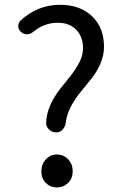

<svg xmlns="http://www.w3.org/2000/svg" viewBox="-20 -782 514 814"><path d="M258.8 -261.7Q256.8 -245.1 245.6 -232.9Q234.4 -220.7 218.8 -220.7Q201.2 -220.7 188.5 -232.4Q175.8 -244.1 175.8 -259.8Q175.8 -296.9 194.3 -338.9Q211.9 -376 234.4 -404.3Q256.8 -432.6 278.8 -460Q300.8 -487.3 316.4 -517.6Q332 -547.9 332 -578.1Q332 -625 303.7 -655.3Q275.4 -685.5 223.6 -685.5Q168 -685.5 120.1 -646.5Q108.4 -636.7 94.2 -636.7Q80.1 -636.7 69.3 -646.5Q57.6 -656.2 57.6 -671.9Q57.6 -685.5 67.4 -695.3Q140.6 -761.7 234.4 -761.7Q319.3 -761.7 370.1 -713.4Q420.9 -665 420.9 -584Q420.9 -546.9 405.8 -512.2Q390.6 -477.5 367.7 -448.7Q344.7 -419.9 321.8 -392.1Q298.8 -364.3 280.8 -330.6Q262.7 -296.9 258.8 -261.7ZM220.7 12.7Q193.4 12.7 174.3 -6.3Q155.3 -25.4 155.3 -55.7Q155.3 -85.9 174.3 -106.4Q193.4 -127 220.7 -127Q249 -127 268.6 -106.9Q288.1 -86.9 288.1 -56.2Q288.1 -25.4 268.6 -6.3Q249 12.7 220.7 12.7Z"/></svg>

Font: irohamaru Regular
Style: Regular
Weight: 400
Designer: [Source Han Sans]
Ryoko NISHIZUKA  (kana & ideographs); Paul D. Hunt (Latin, Greek & Cyrillic); Wenlong ZHANG  (bopomofo
Version: Version 1.00